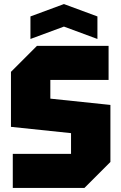

<svg xmlns="http://www.w3.org/2000/svg" viewBox="-20 -926 598 946"><path d="M43 0V-168H330V-270L34 -301V-572L162 -700H515V-532H228V-440L524 -409V-128L396 0ZM130 -734V-845L295 -906L460 -845V-734L295 -795Z"/></svg>

Font: Tektur SemiCondensed ExtraBold
Style: Regular
Weight: 800
Width: 4
Designer: Adam Jagosz
Foundry: Adam Jagosz
Version: Version 1.005;gftools[0.9.30]